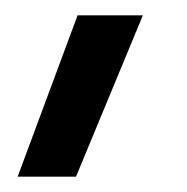

<svg xmlns="http://www.w3.org/2000/svg" viewBox="-20 -108 243 250"><path d="M108 52 79 122H3L29 52Q74 -69 81 -88H166Z"/></svg>

Font: Josefin Sans
Style: Regular
Weight: 400
Designer: Santiago Orozco
Foundry: Typemade
Version: Version 2.000